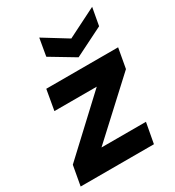

<svg xmlns="http://www.w3.org/2000/svg" viewBox="-194 -833 850 935"><g transform="rotate(-30 231.5 -365.0)"><path d="M-17 0 3 -111 294 -382H56L76 -496H480L460 -385L166 -114H416L395 0ZM469 -730 451 -631 289 -550 154 -631 171 -729 304 -647Z"/></g></svg>

Font: DM Sans 36pt ExtraBold
Style: Italic
Weight: 800
Italic angle: -10°
Designer: Colophon Foundry, Jonny Pinhorn
Foundry: Colophon Foundry
Version: Version 4.004;gftools[0.9.30]